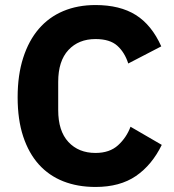

<svg xmlns="http://www.w3.org/2000/svg" viewBox="-20 -730 691 762"><path d="M359 12Q288 12 231 -10.5Q174 -33 134 -77.5Q94 -122 72 -188.5Q50 -255 50 -344Q50 -432 72 -500.5Q94 -569 134 -615.5Q174 -662 231 -686Q288 -710 359 -710Q456 -710 519 -670.5Q582 -631 620 -546L489 -478Q475 -522 445.5 -548.5Q416 -575 359 -575Q292 -575 251.5 -531.5Q211 -488 211 -405V-293Q211 -210 251.5 -166.5Q292 -123 359 -123Q415 -123 448.5 -153.5Q482 -184 498 -227L622 -155Q583 -75 519.5 -31.5Q456 12 359 12Z"/></svg>

Font: IBM Plex Sans Devanagari
Style: Bold
Weight: 700
Designer: Mike Abbink, Paul van der Laan, Pieter van Rosmalen, Erin McLaughlin
Foundry: Bold Monday
Version: Version 1.1